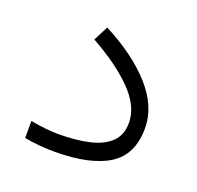

<svg xmlns="http://www.w3.org/2000/svg" viewBox="-86 -528 636 619"><g transform="rotate(20 232.0 -218.5)"><path d="M151.9 -58.6Q210.4 -58.6 256.1 -68.8Q301.8 -79.1 327.6 -103.5Q353.5 -127.9 353.5 -170.4Q353.5 -227.1 299.6 -281.5Q245.6 -335.9 156.7 -384.8L182.6 -435.5Q287.6 -381.3 347.9 -313.7Q408.2 -246.1 408.2 -171.9Q408.2 -80.1 344.2 -40.5Q280.3 -1 159.2 -1Q105 -1 55.7 -10.3V-68.8Q109.9 -58.6 151.9 -58.6Z"/></g></svg>

Font: Vazirmatn FD ExtraLight
Style: Regular
Weight: 200
Designer: Saber Rastikerdar
Foundry: Saber Rastikerdar
Version: Version 33.003